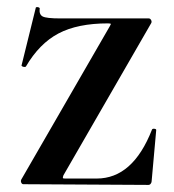

<svg xmlns="http://www.w3.org/2000/svg" viewBox="-20 -520 491 542"><path d="M293 -452Q293 -454 285 -454Q199 -454 145 -425.5Q91 -397 53 -332Q52 -331 49 -331Q46 -331 43 -332.5Q40 -334 41 -336L81 -498Q81 -500 85 -500Q88 -500 90.5 -498.5Q93 -497 92 -496Q90 -479 100.5 -473.5Q111 -468 150 -468H400Q404 -468 406.5 -463.5Q409 -459 407 -455L159 -25Q157 -19 157.5 -17.5Q158 -16 164 -16H253Q355 -16 409 -154Q410 -157 415.5 -156.5Q421 -156 421 -153L408 -8Q408 -5 405.5 -1.5Q403 2 399 2L46 0Q42 0 40 -4.5Q38 -9 40 -13L290 -446Z"/></svg>

Font: Cormorant SC
Style: Bold
Weight: 700
Designer: Christian Thalmann (Catharsis Fonts)
Foundry: Catharsis Fonts
Version: Version 4.000